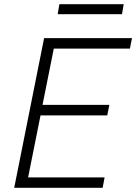

<svg xmlns="http://www.w3.org/2000/svg" viewBox="-20 -892 647 912"><path d="M467.5 0H47.5L189.5 -711H607L597 -661H235.5L182 -394H499.5L489.5 -344H172.5L113.5 -49.5H477ZM559.5 -824.5H254L262 -872H567.5Z"/></svg>

Font: Roberto Sans Light
Style: Italic
Weight: 300
Italic angle: -11°
Designer: Google
Version: Version 1.00;June 11, 2020;FontCreator 12.0.0.2522 64-bit; t